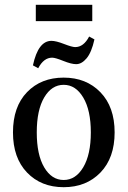

<svg xmlns="http://www.w3.org/2000/svg" viewBox="-20 -767 531 799"><path d="M129 -679V-747H364V-679ZM139 -483 117 -495Q139 -597 194 -597Q213 -597 246.5 -584Q280 -571 293 -571Q328 -571 351 -615L373 -603Q361 -549 340.5 -524.5Q320 -500 297 -500Q277 -500 243.5 -513.5Q210 -527 197 -527Q162 -527 139 -483ZM34 -216Q34 -323 92.5 -383.5Q151 -444 245 -444Q339 -444 398 -383Q457 -322 457 -216Q457 -110 398 -49Q339 12 245 12Q151 12 92.5 -49Q34 -110 34 -216ZM164 -70.5Q195 -18 245 -18Q295 -18 326.5 -71Q358 -124 358 -216Q358 -308 326.5 -361Q295 -414 245 -414Q195 -414 164 -361.5Q133 -309 133 -216Q133 -123 164 -70.5Z"/></svg>

Font: Arapey
Style: Regular
Weight: 400
Designer: Eduardo Rodriguez Tunni
Foundry: Eduardo Rodriguez Tunni
Version: Version 4.000